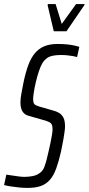

<svg xmlns="http://www.w3.org/2000/svg" viewBox="-39 -911 434 939"><path d="M96 8Q77 8 56 6Q35 4 15.5 1Q-4 -2 -19 -6L-8 -57Q6 -55 22 -52.5Q38 -50 53.5 -48Q69 -46 81 -46Q101 -46 121.5 -50Q142 -54 158.5 -67Q175 -80 182 -107Q185 -114 189 -130.5Q193 -147 198 -168Q203 -189 207.5 -210.5Q212 -232 215 -250Q218 -268 218 -278Q218 -294 214 -302Q210 -310 200.5 -314.5Q191 -319 173 -324L100 -345Q81 -350 71 -366Q61 -382 61 -410Q61 -428 65.5 -453Q70 -478 76 -508Q86 -556 99 -591.5Q112 -627 131 -650Q150 -673 177 -684.5Q204 -696 243 -696Q271 -696 292.5 -693.5Q314 -691 328.5 -687.5Q343 -684 349 -682L338 -632Q332 -634 319 -636.5Q306 -639 290 -640.5Q274 -642 258 -642Q234 -642 217 -638Q200 -634 189 -625.5Q178 -617 170 -605Q160 -589 151.5 -563.5Q143 -538 136.5 -510.5Q130 -483 126.5 -460Q123 -437 123 -428Q123 -408 129.5 -401.5Q136 -395 153 -390L219 -371Q236 -367 249.5 -359Q263 -351 271 -336Q279 -321 279 -292Q279 -283 277 -268Q275 -253 271 -229Q267 -205 259 -168Q248 -120 235.5 -86Q223 -52 205 -31.5Q187 -11 161 -1.5Q135 8 96 8ZM224 -758 194 -885 195 -891H233L263 -794L333 -891H375L373 -885L286 -758Z"/></svg>

Font: Saira UltraCondensed
Style: Italic
Weight: 400
Width: 1
Italic angle: -12°
Designer: Hector Gatti with collaboration of the Omnibus-Type team
Foundry: Omnibus-Type
Version: Version 1.101